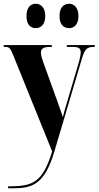

<svg xmlns="http://www.w3.org/2000/svg" viewBox="-22 -776 525 1023"><path d="M347 -626C370 -626 396 -643 396 -690C396 -738 370 -756 347 -756C319 -756 295 -738 295 -690C295 -643 319 -626 347 -626ZM168 -626C194 -626 219 -643 219 -690C219 -738 194 -756 168 -756C143 -756 119 -738 119 -690C119 -643 143 -626 168 -626ZM21 227H52C154 227 217 202 268 30L414 -462C429 -513 440 -526 478 -526H483V-536H334V-526H368C398 -526 408 -518 408 -497C408 -486 405 -470 400 -451L336 -234C327 -207 320 -181 313 -152C306 -174 296 -201 283 -238L209 -443C202 -463 196 -482 196 -496C196 -516 208 -526 245 -526H254V-536H-2V-526H9C29 -526 35 -515 50 -478L256 31C204 198 153 217 21 217Z"/></svg>

Font: Noto Serif Display Condensed Extra
Style: Regular
Weight: 800
Width: 3
Designer: Monotype Design Team
Foundry: Monotype Imaging Inc.
Version: Version 1.900